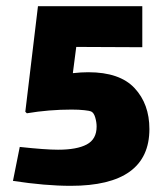

<svg xmlns="http://www.w3.org/2000/svg" viewBox="-20 -590 529 622"><path d="M464 -172Q464 12 209 12Q127 12 22 -4L44 -114Q127 -105 168 -105Q229 -105 261 -122Q293 -139 293 -180Q293 -194 288.5 -209.5Q284 -225 275 -229Q271 -231 253.5 -233Q236 -235 212 -235Q138 -235 67 -223L62 -228L103 -570H441V-437L227 -438L216 -353Q243 -356 266 -356Q368 -356 416 -304.5Q464 -253 464 -172Z"/></svg>

Font: Lalezar
Style: Regular
Weight: 400
Designer: Borna Izadpanah
Foundry: Borna Izadpanah
Version: Version 1.003